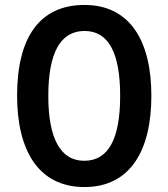

<svg xmlns="http://www.w3.org/2000/svg" viewBox="-20 -745 680 775"><path d="M591 -358C591 -578 506 -725 321 -725C140 -725 49 -594 49 -359C49 -141 133 10 321 10C506 10 591 -138 591 -358ZM175 -358C175 -528 222 -620 321 -620C419 -620 465 -530 465 -358C465 -185 418 -96 320 -96C223 -96 175 -188 175 -358Z"/></svg>

Font: Noto Sans Khmer Condensed SemiBold
Style: Regular
Weight: 600
Width: 3
Designer: Danh Hong and the Monotype Design Team
Foundry: Monotype Imaging Inc.
Version: Version 2.004